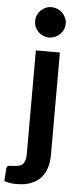

<svg xmlns="http://www.w3.org/2000/svg" viewBox="-99 -775 415 987"><g transform="rotate(5 108.0 -281.0)"><path d="M189 -513V17.5Q189 51 180.2 80.5Q171.5 110 152.2 132.2Q133 154.5 101.8 167.2Q70.5 180 25.5 180Q8 180 -7 177.8Q-22 175.5 -38 170.5L-33.5 104Q-32 94 -25.5 91.2Q-19 88.5 -0.5 88.5Q18 88.5 30.8 84.8Q43.5 81 51 72.8Q58.5 64.5 61.8 51Q65 37.5 65 17.5V-513ZM206 -662.5Q206 -646.5 199.5 -632.5Q193 -618.5 182.2 -608Q171.5 -597.5 156.8 -591.2Q142 -585 125.5 -585Q109.5 -585 95.5 -591.2Q81.5 -597.5 71 -608Q60.5 -618.5 54.2 -632.5Q48 -646.5 48 -662.5Q48 -679 54.2 -693.5Q60.5 -708 71 -718.5Q81.5 -729 95.5 -735.2Q109.5 -741.5 125.5 -741.5Q142 -741.5 156.8 -735.2Q171.5 -729 182.2 -718.5Q193 -708 199.5 -693.5Q206 -679 206 -662.5Z"/></g></svg>

Font: LatoLatin
Style: Bold
Weight: 700
Designer: Lukasz Dziedzic with Adam Twardoch and Botio Nikoltchev
Foundry: tyPoland Lukasz Dziedzic
Version: Version 2.015; 2015-08-06; http://www.latofonts.com/